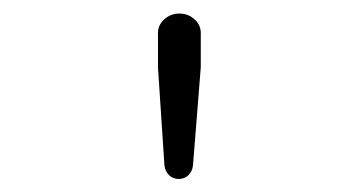

<svg xmlns="http://www.w3.org/2000/svg" viewBox="-20 -786 540 289"><path d="M227.5 -537.1 217.8 -684.6V-733.4Q216.8 -747.1 226.6 -756.3Q236.3 -765.6 250 -765.6Q263.7 -765.6 273.4 -756.3Q283.2 -747.1 282.2 -733.4V-684.6L270.5 -537.1Q269.5 -528.3 263.7 -522.5Q257.8 -516.6 249 -516.6Q240.2 -516.6 234.4 -522.5Q228.5 -528.3 227.5 -537.1Z"/></svg>

Font: Gen Jyuu Gothic L Monospace Light
Style: Regular
Weight: 300
Designer: [Source Han Sans]
Ryoko NISHIZUKA  (kana & ideographs); Paul D. Hunt (Latin, Greek & Cyrillic); Wenlong ZHANG  (bopomofo
Version: Version 1.002.20150607